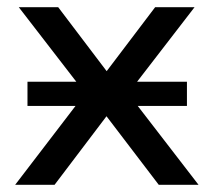

<svg xmlns="http://www.w3.org/2000/svg" viewBox="-20 -511 590 531"><path d="M22 0 234 -277 235 -228 32 -491H141L285 -301H265L409 -491H518L316 -229L317 -275L529 0H419L265 -202H284L131 0ZM56 -218V-285H497V-218Z"/></svg>

Font: Nunito Sans 10pt Medium
Style: Regular
Weight: 500
Designer: Vernon Adams
Foundry: Vernon Adams
Version: Version 3.101;gftools[0.9.27]